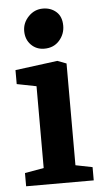

<svg xmlns="http://www.w3.org/2000/svg" viewBox="-53 -761 420 795"><g transform="rotate(-5 157.5 -363.5)"><path d="M23 0V-55L102 -69V-409L21 -425V-483L197 -506L234 -492V-69L304 -55V0ZM148 -561Q115 -561 93 -583.5Q71 -606 71 -641Q71 -675 96 -701Q121 -727 156 -727Q189 -727 211.5 -707Q234 -687 234 -649Q234 -614 210.5 -587.5Q187 -561 148 -561Z"/></g></svg>

Font: Faustina
Style: Bold
Weight: 700
Designer: Alfonso Garcia
Foundry: http://www.omnibus-type.com
Version: Version 1.200